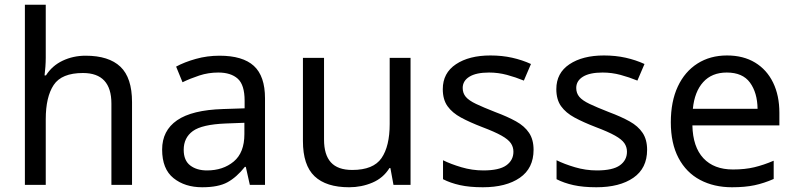

<svg xmlns="http://www.w3.org/2000/svg" viewBox="-20 -780 3359 810"><path d="M173 -537Q173 -518 171.5 -498Q170 -478 168 -462H174Q200 -503 244.5 -524Q289 -545 341 -545Q439 -545 488 -498.5Q537 -452 537 -349V0H450V-343Q450 -472 330 -472Q240 -472 206.5 -421.5Q173 -371 173 -277V0H85V-760H173Z M906 -545Q1004 -545 1051 -502Q1098 -459 1098 -365V0H1034L1017 -76H1013Q978 -32 939.5 -11Q901 10 833 10Q760 10 712 -28.5Q664 -67 664 -149Q664 -229 727 -272.5Q790 -316 921 -320L1012 -323V-355Q1012 -422 983 -448Q954 -474 901 -474Q859 -474 821 -461.5Q783 -449 750 -433L723 -499Q758 -518 806 -531.5Q854 -545 906 -545ZM932 -259Q832 -255 793.5 -227Q755 -199 755 -148Q755 -103 782.5 -82Q810 -61 853 -61Q921 -61 966 -98.5Q1011 -136 1011 -214V-262Z M1712 -536V0H1640L1627 -71H1623Q1597 -29 1551 -9.5Q1505 10 1453 10Q1356 10 1307 -36.5Q1258 -83 1258 -185V-536H1347V-191Q1347 -127 1376 -95Q1405 -63 1466 -63Q1555 -63 1589.5 -113Q1624 -163 1624 -257V-536Z M2231 -148Q2231 -70 2173 -30Q2115 10 2017 10Q1961 10 1920.5 1Q1880 -8 1849 -24V-104Q1881 -88 1926.5 -74.5Q1972 -61 2019 -61Q2086 -61 2116 -82.5Q2146 -104 2146 -140Q2146 -160 2135 -176Q2124 -192 2095.5 -208Q2067 -224 2014 -244Q1962 -264 1925 -284Q1888 -304 1868 -332Q1848 -360 1848 -404Q1848 -472 1903.5 -509Q1959 -546 2049 -546Q2098 -546 2140.5 -536.5Q2183 -527 2220 -510L2190 -440Q2156 -454 2119 -464Q2082 -474 2043 -474Q1989 -474 1960.5 -456.5Q1932 -439 1932 -409Q1932 -387 1945 -371.5Q1958 -356 1988.5 -341.5Q2019 -327 2070 -307Q2121 -288 2157 -268Q2193 -248 2212 -219.5Q2231 -191 2231 -148Z M2710 -148Q2710 -70 2652 -30Q2594 10 2496 10Q2440 10 2399.5 1Q2359 -8 2328 -24V-104Q2360 -88 2405.5 -74.5Q2451 -61 2498 -61Q2565 -61 2595 -82.5Q2625 -104 2625 -140Q2625 -160 2614 -176Q2603 -192 2574.5 -208Q2546 -224 2493 -244Q2441 -264 2404 -284Q2367 -304 2347 -332Q2327 -360 2327 -404Q2327 -472 2382.5 -509Q2438 -546 2528 -546Q2577 -546 2619.5 -536.5Q2662 -527 2699 -510L2669 -440Q2635 -454 2598 -464Q2561 -474 2522 -474Q2468 -474 2439.5 -456.5Q2411 -439 2411 -409Q2411 -387 2424 -371.5Q2437 -356 2467.5 -341.5Q2498 -327 2549 -307Q2600 -288 2636 -268Q2672 -248 2691 -219.5Q2710 -191 2710 -148Z M3047 -546Q3116 -546 3165.5 -516Q3215 -486 3241.5 -431.5Q3268 -377 3268 -304V-251H2901Q2903 -160 2947.5 -112.5Q2992 -65 3072 -65Q3123 -65 3162.5 -74.5Q3202 -84 3244 -102V-25Q3203 -7 3163 1.5Q3123 10 3068 10Q2992 10 2933.5 -21Q2875 -52 2842.5 -113.5Q2810 -175 2810 -264Q2810 -352 2839.5 -415Q2869 -478 2922.5 -512Q2976 -546 3047 -546ZM3046 -474Q2983 -474 2946.5 -433.5Q2910 -393 2903 -321H3176Q3175 -389 3144 -431.5Q3113 -474 3046 -474Z"/></svg>

Font: Noto Sans Bassa Vah
Style: Regular
Weight: 400
Designer: Monotype Design Team
Foundry: Monotype Imaging Inc.
Version: Version 2.002